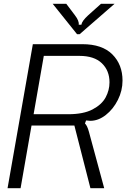

<svg xmlns="http://www.w3.org/2000/svg" viewBox="-20 -997 692 1017"><path d="M20 0 154 -763H416Q521 -763 575 -709Q629 -655 629 -570Q629 -517 604.5 -468Q580 -419 540.5 -388Q501 -357 458 -357Q450 -357 436 -359L430 -343Q442 -332 451 -299L532 0H459L374 -332H147L89 0ZM342 -392Q422 -392 470.5 -417.5Q519 -443 539.5 -481Q560 -519 560 -561Q560 -623 519.5 -662Q479 -701 401 -701H212L158 -392ZM388 -816 259 -977H331L377 -916Q400 -886 397 -866H411Q414 -886 447 -916L515 -977H587L402 -816Z"/></svg>

Font: Open Sauce Sans Light Italic
Style: Regular
Weight: 300
Italic angle: -10°
Designer: Alfredo Marco Pradil
Foundry: Creative Sauce Fz LLC
Version: Version 1.477